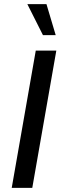

<svg xmlns="http://www.w3.org/2000/svg" viewBox="-20 -914 298 934"><path d="M37 0 154 -668H254L137 0ZM189 -743 113 -894H206L251 -743Z"/></svg>

Font: Gantari Medium
Style: Italic
Weight: 500
Italic angle: -10°
Designer: Anugrah Pasau
Foundry: Lafontype
Version: Version 1.000